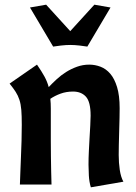

<svg xmlns="http://www.w3.org/2000/svg" viewBox="-20 -788 582 820"><path d="M138 -512Q158 -483 170 -461Q182 -439 188 -416Q203 -432 222 -449.5Q241 -467 262.5 -480.5Q284 -494 309 -503Q334 -512 361 -512Q386 -512 409.5 -503Q433 -494 451 -473Q469 -452 480 -416Q491 -380 491 -326Q491 -312 490.5 -285Q490 -258 489 -227.5Q488 -197 487.5 -169Q487 -141 487 -126Q487 -93 491.5 -62.5Q496 -32 507 -12L368 12Q361 -11 359.5 -38Q358 -65 358 -85Q358 -113 359.5 -142.5Q361 -172 362.5 -199.5Q364 -227 365.5 -251.5Q367 -276 367 -294Q367 -353 347 -375Q327 -397 292 -397Q263 -397 238.5 -388Q214 -379 195 -366Q197 -347 197 -324Q197 -301 197 -271Q197 -225 197 -188Q197 -151 197.5 -119Q198 -87 198.5 -58.5Q199 -30 200 0H65Q66 -24 67 -54Q68 -84 69.5 -117.5Q71 -151 72 -186.5Q73 -222 73 -255Q73 -294 71 -318.5Q69 -343 63 -361.5Q57 -380 47 -395.5Q37 -411 21 -431ZM108 -756 177 -768 280 -655 383 -768 452 -756 353 -589Q342 -591 320 -593.5Q298 -596 280 -596Q262 -596 240 -593.5Q218 -591 207 -589Z"/></svg>

Font: CantoraOne
Style: Regular
Weight: 400
Designer: Pablo Impallari, Rodrigo Fuenzalida
Foundry: Pablo Impallari
Version: Version 1.001; ttfautohint (v0.8) -G 200 -r 50